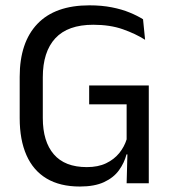

<svg xmlns="http://www.w3.org/2000/svg" viewBox="-20 -670 630 702"><path d="M272 12Q199.5 12 150.5 -17.2Q101.5 -46.5 76.8 -102.5Q52 -158.5 52 -238V-389Q52 -515 116.8 -582.8Q181.5 -650.5 307 -650.5Q352 -650.5 388.8 -643.2Q425.5 -636 454 -624.2Q482.5 -612.5 503 -599.5L510.5 -524.5Q476 -546.5 429.2 -563Q382.5 -579.5 321 -579.5Q228 -579.5 182.2 -530Q136.5 -480.5 136.5 -387.5V-238.5Q136.5 -152.5 176.8 -105.8Q217 -59 297.5 -59Q338.5 -59 367.8 -73Q397 -87 415.8 -110Q434.5 -133 443 -160.5V-318L456.5 -288.5H306V-357.5H524V-105L442.5 -105.5Q434.5 -74.5 415 -47.5Q395.5 -20.5 360.5 -4.2Q325.5 12 272 12ZM443 0 446.5 -132H524V0Z"/></svg>

Font: Anek Devanagari
Style: Regular
Weight: 400
Designer: Kailash Malviya (Devanagari) & Yesha Goshar (Latin)
Foundry: Ek Type
Version: Version 1.003